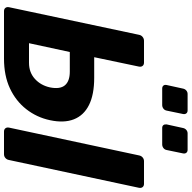

<svg xmlns="http://www.w3.org/2000/svg" viewBox="-19 -939 958 960"><g transform="rotate(90 460.0 -459.0)"><path d="M36 0Q25 0 19.5 -7Q14 -14 16 -25L154 -675Q156 -686 164.5 -693Q173 -700 184 -700H293Q304 -700 309.5 -693Q315 -686 313 -675L266 -451H369Q453 -451 505 -425Q557 -399 576.5 -349.5Q596 -300 581 -230Q567 -164 526 -111.5Q485 -59 421.5 -29.5Q358 0 273 0ZM196 -125H294Q342 -125 374.5 -154.5Q407 -184 417 -230Q427 -280 406.5 -304.5Q386 -329 338 -329H240ZM638 0Q627 0 621.5 -7Q616 -14 618 -25L757 -675Q759 -686 767 -693Q775 -700 786 -700H899Q910 -700 915.5 -693Q921 -686 919 -675L780 -25Q778 -14 770 -7Q762 0 751 0ZM620 -791Q610 -791 605.5 -797Q601 -803 602 -813L620 -895Q622 -905 629.5 -911.5Q637 -918 647 -918H729Q739 -918 744 -911.5Q749 -905 747 -895L730 -813Q728 -803 720 -797Q712 -791 702 -791ZM423 -791Q413 -791 408 -797Q403 -803 405 -813L423 -895Q425 -905 432.5 -911.5Q440 -918 450 -918H532Q542 -918 547 -911.5Q552 -905 550 -895L533 -813Q531 -803 523 -797Q515 -791 505 -791Z"/></g></svg>

Font: Rubik Light SemiBold
Style: Italic
Weight: 600
Italic angle: -12°
Version: Version 2.104